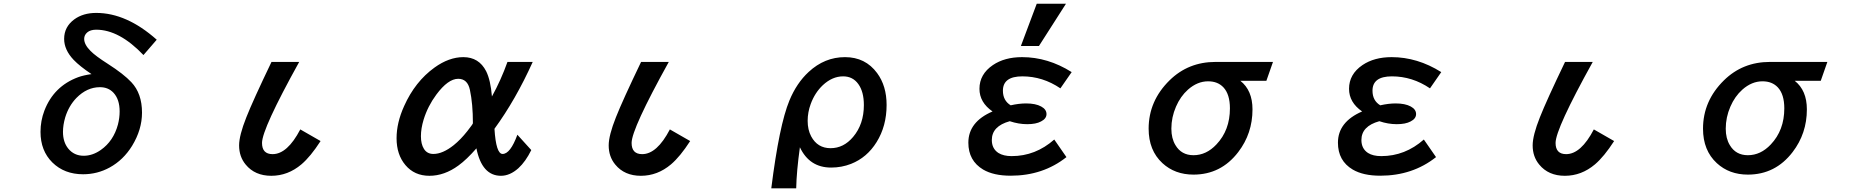

<svg xmlns="http://www.w3.org/2000/svg" viewBox="-20 -900 10040 1039"><path d="M828.1 -685.1 756.3 -602.1Q625.5 -739.3 500.5 -739.3Q469.2 -739.3 452.1 -724.6Q435.5 -710.4 435.5 -689.5Q435.5 -658.7 470.2 -624Q497.1 -596.7 564 -554.2Q649.4 -499.5 690.9 -455.1Q748.5 -394 748.5 -290.5Q748.5 -198.7 694.8 -110.8Q647.5 -34.2 573.7 6.3Q506.8 43 429.7 43Q328.1 43 263.2 -21Q199.2 -84.5 199.2 -186.5Q199.2 -246.1 220.2 -301.3Q271 -433.6 403.3 -482.4Q431.6 -492.7 475.1 -499Q411.6 -541.5 378.4 -576.2Q327.1 -630.4 327.1 -689.5Q327.1 -754.9 382.3 -795.4Q430.2 -830.1 500.5 -830.1Q665 -830.1 828.1 -685.1ZM521 -428.2Q450.7 -428.2 393.6 -370.1Q352.1 -327.1 333 -265.1Q320.8 -223.6 320.8 -186.5Q320.8 -131.3 349.1 -96.2Q380.9 -57.1 433.1 -57.1Q480.5 -57.1 525.4 -88.4Q594.2 -136.7 618.2 -226.1Q627.4 -261.7 627.4 -296.9Q627.4 -361.8 594.7 -397.5Q566.4 -428.2 521 -428.2Z M1714.8 -136.7Q1660.6 -52.7 1611.3 -10.7Q1538.1 51.3 1448.2 51.3Q1359.4 51.3 1309.6 -9.3Q1273.9 -52.2 1273.9 -113.3Q1273.9 -167 1313 -265.1Q1348.6 -355.5 1449.2 -564.9H1599.1Q1397.9 -202.1 1397.9 -126.5Q1397.9 -65.9 1455.1 -65.9Q1535.2 -65.9 1605 -199.7Z M2855 -87.9Q2824.7 -25.9 2785.2 10.3Q2739.3 51.3 2690.9 51.3Q2587.9 51.3 2558.1 -97.2Q2505.4 -36.6 2460.9 -4.4Q2384.8 51.3 2303.7 51.3Q2222.7 51.3 2173.8 -6.8Q2126 -63.5 2126 -151.9Q2126 -235.8 2167 -326.2Q2226.1 -458.5 2331.1 -534.2Q2409.7 -590.8 2487.3 -590.8Q2571.8 -590.8 2610.8 -514.6Q2634.8 -466.3 2642.1 -377.9Q2690.9 -466.3 2726.1 -564.9H2862.8Q2770 -359.4 2655.8 -203.1Q2664.1 -66.9 2699.7 -66.9Q2741.7 -66.9 2779.8 -170.9ZM2539.1 -232.9Q2539.1 -338.4 2522.9 -413.6Q2510.3 -473.6 2459.5 -473.6Q2404.8 -473.6 2341.3 -388.2Q2294.9 -325.7 2272.5 -252.9Q2257.8 -204.6 2257.8 -163.1Q2257.8 -120.6 2273.9 -94.7Q2291 -66.9 2325.2 -66.9Q2375.5 -66.9 2435.1 -114.3Q2472.7 -144.5 2509.3 -190.9Q2539.1 -229 2539.1 -232.9Z M3714.8 -136.7Q3660.6 -52.7 3611.3 -10.7Q3538.1 51.3 3448.2 51.3Q3359.4 51.3 3309.6 -9.3Q3273.9 -52.2 3273.9 -113.3Q3273.9 -167 3313 -265.1Q3348.6 -355.5 3449.2 -564.9H3599.1Q3397.9 -202.1 3397.9 -126.5Q3397.9 -65.9 3455.1 -65.9Q3535.2 -65.9 3605 -199.7Z M4153.8 119.1Q4196.8 -223.6 4252 -356.4Q4291 -450.7 4356 -510.7Q4442.4 -590.8 4552.7 -590.8Q4663.1 -590.8 4726.6 -504.4Q4777.8 -435.1 4777.8 -332Q4777.8 -217.8 4723.6 -130.9Q4671.9 -47.4 4585.4 -13.2Q4534.2 6.8 4477.5 6.8Q4360.4 6.8 4308.6 -103Q4290.5 27.3 4288.6 119.1ZM4542.5 -486.8Q4483.9 -486.8 4432.6 -439Q4389.6 -398.4 4367.2 -337.4Q4350.6 -292.5 4350.6 -246.1Q4350.6 -197.8 4369.6 -162.1Q4403.8 -98.1 4474.6 -98.1Q4545.4 -98.1 4596.7 -159.2Q4654.8 -228 4654.8 -331.5Q4654.8 -403.3 4625 -444.8Q4595.2 -486.8 4542.5 -486.8Z M5504.4 -650.9 5590.3 -879.9H5748.5L5602.1 -650.9ZM5685.1 -145 5751 -49.8Q5624 50.8 5449.2 50.8Q5356.9 50.8 5300.3 17.6Q5220.2 -30.3 5220.2 -127.9Q5220.2 -240.7 5351.1 -296.9Q5280.3 -345.7 5280.3 -419.4Q5280.3 -498.5 5353 -547.9Q5416.5 -590.8 5510.7 -590.8Q5650.9 -590.8 5779.3 -509.8L5718.3 -421.9Q5622.6 -486.8 5512.2 -486.8Q5407.2 -486.8 5407.2 -409.2Q5407.2 -356 5449.2 -330.1Q5494.6 -340.3 5532.2 -340.3Q5584.5 -340.3 5614.3 -323.7Q5643.1 -308.1 5643.1 -282.7Q5643.1 -257.8 5613.3 -242.7Q5586.4 -228 5538.6 -228Q5492.2 -228 5444.3 -244.1Q5347.2 -217.3 5347.2 -142.1Q5347.2 -95.7 5382.8 -72.3Q5410.2 -55.2 5454.6 -55.2Q5583.5 -55.2 5685.1 -145Z M6868.7 -564.9 6833 -462.9H6691.9Q6757.8 -411.1 6757.8 -308.1Q6757.8 -177.7 6680.7 -77.1Q6587.4 44.9 6438.5 44.9Q6337.9 44.9 6270.5 -17.1Q6195.8 -85.9 6195.8 -203.6Q6195.8 -354 6309.1 -465.3Q6410.6 -564.9 6557.6 -564.9ZM6517.6 -460Q6459.5 -460 6408.7 -415Q6367.7 -378.4 6343.8 -322.8Q6318.8 -265.1 6318.8 -203.6Q6318.8 -150.9 6340.8 -114.7Q6373 -60.1 6438.5 -60.1Q6507.8 -60.1 6562.5 -118.2Q6635.7 -195.3 6635.7 -313.5Q6635.7 -389.6 6600.6 -427.2Q6569.8 -460 6517.6 -460Z M7751 -49.8Q7624 50.8 7449.2 50.8Q7356.9 50.8 7300.3 17.6Q7220.2 -29.8 7220.2 -127.9Q7220.2 -240.2 7351.1 -296.9Q7280.3 -345.7 7280.3 -419.4Q7280.3 -498.5 7353 -547.9Q7416.5 -590.8 7510.7 -590.8Q7650.4 -590.8 7779.3 -509.8L7718.3 -421.9Q7622.6 -486.8 7512.2 -486.8Q7407.2 -486.8 7407.2 -409.2Q7407.2 -355.5 7449.2 -330.1Q7494.6 -340.3 7532.2 -340.3Q7584 -340.3 7614.3 -323.7Q7643.1 -308.1 7643.1 -282.7Q7643.1 -257.8 7613.3 -242.7Q7585.9 -228 7538.6 -228Q7491.7 -228 7444.3 -244.1Q7347.2 -217.3 7347.2 -142.1Q7347.2 -95.7 7382.8 -72.3Q7409.7 -55.2 7454.6 -55.2Q7583.5 -55.2 7685.1 -145Z M8714.8 -136.7Q8660.6 -52.7 8611.3 -10.7Q8538.1 51.3 8448.2 51.3Q8359.4 51.3 8309.6 -9.3Q8273.9 -52.2 8273.9 -113.3Q8273.9 -167 8313 -265.1Q8348.6 -355.5 8449.2 -564.9H8599.1Q8397.9 -202.1 8397.9 -126.5Q8397.9 -65.9 8455.1 -65.9Q8535.2 -65.9 8605 -199.7Z M9868.7 -564.9 9833 -462.9H9691.9Q9757.8 -411.1 9757.8 -308.1Q9757.8 -177.7 9680.7 -77.1Q9587.4 44.9 9438.5 44.9Q9337.9 44.9 9270.5 -17.1Q9195.8 -85.9 9195.8 -203.6Q9195.8 -354 9309.1 -465.3Q9410.6 -564.9 9557.6 -564.9ZM9517.6 -460Q9459.5 -460 9408.7 -415Q9367.7 -378.4 9343.8 -322.8Q9318.8 -265.1 9318.8 -203.6Q9318.8 -150.9 9340.8 -114.7Q9373 -60.1 9438.5 -60.1Q9507.8 -60.1 9562.5 -118.2Q9635.7 -195.3 9635.7 -313.5Q9635.7 -389.6 9600.6 -427.2Q9569.8 -460 9517.6 -460Z"/></svg>

Font: FORM UDPGothic
Style: Bold
Weight: 700
Foundry: Pronama LLC
Version: Version 1.051